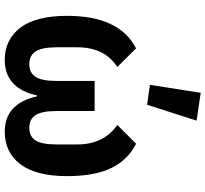

<svg xmlns="http://www.w3.org/2000/svg" viewBox="-48 -795 855 799"><g transform="rotate(90 379.5 -395.5)"><path d="M416 -580.1 333 -591.8 366.2 -803.2 481.9 -786.1ZM230 12.2Q144 12.2 95 -53Q45.9 -118.2 45.9 -247.1Q45.9 -464.8 181.2 -534.2L258.8 -456.1Q176.8 -403.8 176.8 -289.1V-204.1Q176.8 -142.1 194.1 -116Q211.4 -89.8 247.1 -89.8Q282.7 -89.8 299.8 -116Q316.9 -142.1 316.9 -204.1V-361.8H441.9V-204.1Q441.9 -142.1 459 -116Q476.1 -89.8 512.2 -89.8Q547.9 -89.8 564.5 -116Q581.1 -142.1 581.1 -204.1V-289.1Q581.1 -399.9 500 -456.1L578.1 -534.2Q646 -500 679.4 -430.9Q712.9 -361.8 712.9 -247.1Q712.9 -118.2 663.6 -53Q614.3 12.2 527.8 12.2Q411.1 12.2 380.9 -122.1H377Q363.3 -57.1 326.4 -22.5Q289.6 12.2 230 12.2Z"/></g></svg>

Font: Anuphan SemiBold
Style: Bold
Weight: 600
Designer: Mike Abbink, Paul van der Laan, Pieter van Rosmalen, Mint Tantisuwanna
Foundry: Bold Monday; Cadson Demak
Version: Version 3.002;hotconv 1.0.109;makeotfexe 2.5.65596